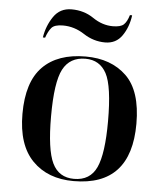

<svg xmlns="http://www.w3.org/2000/svg" viewBox="-54 -799 726 856"><g transform="rotate(5 309.5 -371.0)"><path d="M307 10Q564 10 564 -269Q564 -416 495.5 -482Q427 -548 313 -548Q188 -548 121 -480Q54 -412 54 -269Q54 -130 122.5 -60Q191 10 307 10ZM308 0Q240 0 211 -60Q182 -120 182 -269Q182 -422 212.5 -480Q243 -538 313 -538Q377 -538 407 -482Q437 -426 437 -269Q437 -124 408.5 -62Q380 0 308 0ZM393 -618Q442 -618 469 -657Q496 -696 503 -749H493Q484 -719 470 -706Q456 -693 421 -693Q374 -693 331 -722.5Q288 -752 232 -752Q180 -752 151.5 -710Q123 -668 115 -616H125Q135 -645 148.5 -661Q162 -677 200 -677Q251 -677 296 -647.5Q341 -618 393 -618Z"/></g></svg>

Font: Noto Serif Display Semi
Style: Regular
Weight: 600
Designer: Monotype Design Team
Foundry: Monotype Imaging Inc.
Version: Version 1.900